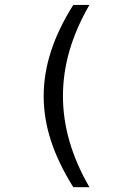

<svg xmlns="http://www.w3.org/2000/svg" viewBox="-20 -650 540 779"><path d="M342.8 -629.9Q289.1 -537.1 262.2 -445.3Q235.4 -353.5 235.4 -259.8Q235.4 -168 262.2 -75.7Q289.1 16.6 342.8 109.4H277.3Q216.8 12.7 187 -78.1Q157.2 -168.9 157.2 -259.8Q157.2 -350.6 187 -442.4Q216.8 -534.2 277.3 -629.9Z"/></svg>

Font: BabelStone Mayan Numerals
Style: Regular
Weight: 400
Designer: Andrew West
Foundry: BabelStone
Version: Version 11.000 June 09, 2018